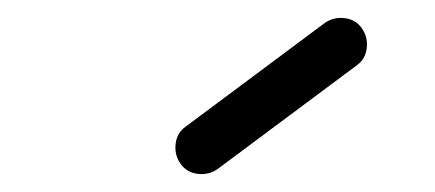

<svg xmlns="http://www.w3.org/2000/svg" viewBox="-20 -674 492 217"><path d="M226 -483Q216 -476 203.5 -477.5Q191 -479 184 -489Q177 -499 178.5 -511.5Q180 -524 190 -531Q229 -560 268.5 -589.5Q308 -619 347 -648Q347 -648 347 -648Q347 -648 347 -648Q357 -655 369.5 -653.5Q382 -652 389 -642Q396 -632 394.5 -619.5Q393 -607 383 -600Q344 -571 304.5 -541.5Q265 -512 226 -483Q226 -483 226 -483Q226 -483 226 -483Z"/></svg>

Font: FRB American Cursive Guidelines
Style: Bold Italic
Weight: 700
Italic angle: -25°
Version: Version 2.0;Modular Font Editor K font №1